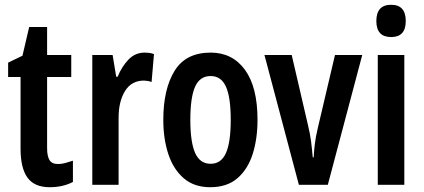

<svg xmlns="http://www.w3.org/2000/svg" viewBox="-20 -773 1773 803"><path d="M223 -87Q237 -87 252 -91Q267 -95 285 -101V-12Q243 10 188 10Q124 10 95 -30Q66 -70 66 -151V-451H14V-511L74 -540L102 -660H177V-543H278V-451H177V-153Q177 -120 187 -103.5Q197 -87 223 -87Z M585 -553Q593 -553 602.5 -552Q612 -551 624 -547L614 -430Q607 -433 597.5 -434.5Q588 -436 582 -436Q530 -436 503 -392.5Q476 -349 476 -280V0H366V-543H451L466 -452H472Q489 -494 517 -523.5Q545 -553 585 -553Z M1057 -272Q1057 -193 1037 -129.5Q1017 -66 973.5 -28Q930 10 859 10Q792 10 748.5 -27.5Q705 -65 684 -128.5Q663 -192 663 -272Q663 -400 710 -476.5Q757 -553 861 -553Q952 -553 1004.5 -481Q1057 -409 1057 -272ZM776 -271Q776 -179 796 -133.5Q816 -88 861 -88Q905 -88 925 -133Q945 -178 945 -272Q945 -366 925 -410.5Q905 -455 861 -455Q816 -455 796 -410.5Q776 -366 776 -271Z M1230 0 1086 -543H1200L1268 -250Q1277 -213 1281 -181.5Q1285 -150 1288 -115H1292Q1293 -139 1296.5 -169Q1300 -199 1309 -237L1381 -543H1495L1351 0Z M1616 -753Q1677 -753 1677 -685Q1677 -618 1616 -618Q1554 -618 1554 -685Q1554 -753 1616 -753ZM1671 -543V0H1560V-543Z"/></svg>

Font: Noto Sans Kannada ExtraCondensed SemiBold
Style: Regular
Weight: 600
Width: 2
Designer: Jelle Bosma - Monotype Design Team
Foundry: Monotype Imaging Inc.
Version: Version 2.005; ttfautohint (v1.8.4.7-5d5b)